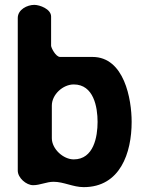

<svg xmlns="http://www.w3.org/2000/svg" viewBox="-20 -761 602 789"><path d="M200 -14C242 -14 280 8 324 8C474 8 521 -133 521 -260C521 -353 491 -527 360 -527H227C209 -527 190 -565 190 -573V-693C190 -724 143 -741 121 -741C92 -741 53 -722 53 -687V-60C53 -30 88 0 116 0C145 0 171 -14 200 -14ZM283 -414C365 -414 381 -321 381 -260C381 -199 365 -106 283 -106C240 -106 193 -149 193 -193V-327C193 -373 239 -414 283 -414Z"/></svg>

Font: Asimov Print
Style: Regular
Weight: 500
Designer: Google
Version: Version 2.000980: 2014